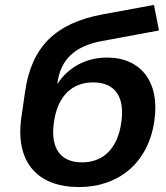

<svg xmlns="http://www.w3.org/2000/svg" viewBox="-20 -758 684 789"><path d="M304.7 10.7C469.2 10.7 590.3 -90.8 614.3 -261.7C638.2 -424.8 555.2 -521.5 420.4 -521.5C333.5 -521.5 259.8 -481.4 215.3 -412.1L216.3 -418.9C229.5 -511.7 285.2 -567.9 396.5 -588.9L633.3 -632.8L612.8 -737.8L400.4 -698.7C208.5 -662.6 109.4 -566.4 83 -380.9L67.9 -276.4C41 -89.4 136.2 10.7 304.7 10.7ZM316.9 -90.8C231 -90.8 185.5 -146 201.7 -256.3C216.8 -365.2 277.8 -419.4 362.3 -419.4C449.2 -419.4 494.1 -365.2 478.5 -254.9C462.9 -146 403.3 -90.8 316.9 -90.8Z"/></svg>

Font: Winston SemiBold
Style: Italic
Weight: 600
Italic angle: -8.13011°
Designer: Vernon Adams, Kim Jin-seong, David Berlow, Cristiano Sobral
Foundry: The Winston Project Authors
Version: Version 3.004